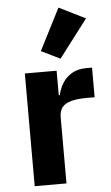

<svg xmlns="http://www.w3.org/2000/svg" viewBox="-56 -854 517 891"><g transform="rotate(-5 202.0 -408.0)"><path d="M217 0H69V-525H217V-411H222Q228 -440 244 -466Q260 -492 287.5 -508.5Q315 -525 356 -525H382V-387H345Q302 -387 273.5 -379.5Q245 -372 231 -355Q217 -338 217 -307ZM374 -755 240 -579 152 -622 251 -816Z"/></g></svg>

Font: IBM Plex Sans Var
Style: Regular
Weight: 400
Designer: Mike Abbink, Paul van der Laan, Pieter van Rosmalen
Foundry: Bold Monday
Version: Version 3.000